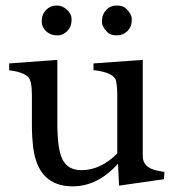

<svg xmlns="http://www.w3.org/2000/svg" viewBox="-20 -655 622 685"><path d="M270.5 -47.9Q338.9 -47.9 398.4 -107.4V-314Q398.4 -344.2 394.5 -364.7Q388.7 -396.5 313.5 -404.8V-428.7L489.3 -441.4V-98.1Q489.3 -58.1 538.1 -46.9Q551.8 -43.9 566.4 -41.5L564.9 -15.6L404.8 7.3L400.9 -70.8Q328.6 9.8 239.3 9.8Q116.7 9.8 98.6 -127.4Q93.8 -167 93.8 -209.5V-314.9Q93.8 -369.6 79.1 -381.8Q57.1 -399.4 12.7 -404.3V-428.7L184.6 -441.4V-214.8Q184.6 -122.1 203.1 -85.9Q222.2 -47.9 270.5 -47.9ZM219.7 -619.6Q235.4 -604 235.4 -587.4Q235.4 -570.8 231.2 -561Q227.1 -551.3 219.7 -543.9Q203.6 -528.8 187.3 -528.8Q170.9 -528.8 161.1 -533Q151.4 -537.1 144 -543.9Q128.9 -559.6 128.9 -576.2Q128.9 -592.8 133.1 -602.5Q137.2 -612.3 144.3 -619.6Q151.4 -627 161.1 -631.1Q170.9 -635.3 181.9 -635.3Q192.9 -635.3 202.6 -631.1Q212.4 -627 219.7 -619.6ZM396.5 -635.3Q418.9 -635.3 430.2 -624Q450.2 -604 450.2 -587.4Q450.2 -570.8 446 -561Q441.9 -551.3 434.6 -543.9Q418.5 -528.8 396.5 -528.8Q374.5 -528.8 363.3 -540Q343.8 -559.6 343.8 -576.2Q343.8 -592.8 347.9 -602.5Q352.1 -612.3 358.9 -619.6Q374 -635.3 396.5 -635.3Z"/></svg>

Font: RadleyRegular
Style: Regular
Weight: 400
Designer: vernon adams
Foundry: vernon adams
Version: Version 1.000;PS 001.001;hotconv 1.0.56